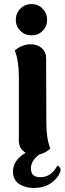

<svg xmlns="http://www.w3.org/2000/svg" viewBox="-20 -751 319 949"><path d="M136.2 -576.2Q103.5 -576.2 80.8 -598.4Q58.1 -620.6 58.1 -652.8Q58.1 -685.5 80.8 -708.3Q103.5 -731 136.2 -731Q168.5 -731 190.7 -708.3Q212.9 -685.5 212.9 -652.8Q212.9 -620.6 190.7 -598.4Q168.5 -576.2 136.2 -576.2ZM43.9 98.1Q43.9 41 106.9 3.9Q73.2 -15.1 73.2 -56.2V-371.1Q73.2 -449.2 53.2 -502Q91.3 -532.2 129.9 -532.2Q164.6 -532.2 186.3 -513.2Q208 -494.1 208 -460.9L209 -146Q209 -64.9 229 -16.1Q204.6 5.4 174.8 12.2Q132.8 43 132.8 82Q132.8 125 179.2 125Q233.4 125 264.2 66.9Q285.6 79.1 276.9 101.1Q264.2 132.8 229.7 155.5Q195.3 178.2 146 178.2Q129.4 178.2 113 174.3Q96.7 170.4 80.3 161.9Q64 153.3 54 137Q43.9 120.6 43.9 98.1Z"/></svg>

Font: Arima
Style: Bold
Weight: 700
Designer: Joana Correia and Natanael Gama
Foundry: NDISCOVER
Version: Version 1.100;Glyphs 3.1.2 (3151)